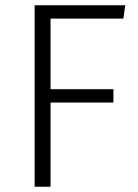

<svg xmlns="http://www.w3.org/2000/svg" viewBox="-20 -705 521 725"><path d="M170.9 -634.8V-368.2H408.2V-317.9H170.9V0H110.8V-685.1H453.1L445.8 -634.8Z"/></svg>

Font: FiraSans-Light
Style: Regular
Weight: 300
Designer: Carrois Corporate & Edenspiekermann AG
Foundry: Carrois Corporate GbR & Edenspiekermann AG
Version: Version 3.106;PS 003.106;hotconv 1.0.70;makeotf.lib2.5.58329